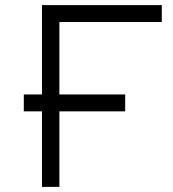

<svg xmlns="http://www.w3.org/2000/svg" viewBox="-20 -730 677 750"><path d="M212 -295V0H144V-295H73V-361H144V-710H612V-644H212V-361H469V-295Z"/></svg>

Font: Geist Light
Style: Regular
Weight: 400
Designer: Basement.studio, Andrés Briganti, Mateo Zaragoza
Foundry: Basement.studio, Vercel, Andrés Briganti, Guido Ferreyra, Mateo Zaragoza
Version: Version 1.401